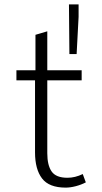

<svg xmlns="http://www.w3.org/2000/svg" viewBox="-20 -848 467 877"><path d="M140 -152V-481H55V-527H142V-689L196 -705V-527H353V-481H196V-148Q196 -93 216 -64.5Q236 -36 288 -36Q323 -36 358 -53L372 -15Q351 -4 326 2.5Q301 9 280 9Q204 9 172 -33Q140 -75 140 -152ZM295 -828H339V-771L330 -601H297Z"/></svg>

Font: Nebula Sans Light
Style: Regular
Weight: 300
Designer: Paul D. Hunt for Adobe (as Source Sans)
Foundry: Nebula Entertainment & Broadcasting LLC
Version: Version 1.010